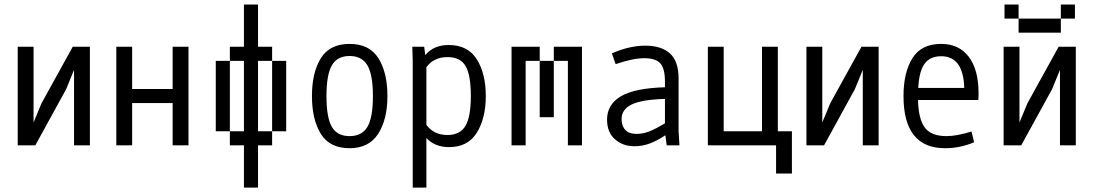

<svg xmlns="http://www.w3.org/2000/svg" viewBox="-20 -645 4852 852"><path d="M378.9 -437.5V0H308.6V-335L273.4 -249L136.7 0H58.6V-437.5H128.9V-101.6L164.1 -186.5L302.7 -437.5Z M746.1 0V-187.5H566.4V0H496.1V-437.5H566.4V-250H746.1V-437.5H816.4V0Z M1125 -62.5H1187.5V0H1125V187.5H1062.5V0H1000V-62.5H1062.5V-375H1000V-437.5H1062.5V-625H1125V-437.5H1187.5V-375H1125ZM1000 -62.5H937.5V-375H1000ZM1187.5 -375H1250V-62.5H1187.5Z M1364.3 -218.8Q1364.3 -323.2 1403.8 -386.7Q1443.4 -450.2 1531.2 -450.2Q1619.1 -450.2 1659.2 -386.7Q1699.2 -323.2 1699.2 -218.8Q1699.2 -115.2 1658.2 -51.3Q1617.2 12.7 1531.2 12.7Q1443.4 12.7 1403.8 -50.8Q1364.3 -114.3 1364.3 -218.8ZM1634.8 -218.8Q1634.8 -313.5 1610.4 -355Q1585.9 -396.5 1531.2 -396.5Q1476.6 -396.5 1452.6 -355Q1428.7 -313.5 1428.7 -218.8Q1428.7 -123 1452.6 -82Q1476.6 -41 1531.2 -41Q1585.9 -41 1610.4 -82Q1634.8 -123 1634.8 -218.8Z M2135.7 -218.8Q2135.7 -121.1 2096.2 -56.6Q2056.6 7.8 1972.7 7.8Q1910.2 7.8 1872.1 -32.2V187.5H1811.5V-375L1809.6 -437.5H1862.3L1867.2 -400.4Q1904.3 -445.3 1970.7 -445.3Q2056.6 -445.3 2096.2 -381.3Q2135.7 -317.4 2135.7 -218.8ZM2069.3 -218.8Q2069.3 -312.5 2045.9 -352.1Q2022.5 -391.6 1965.8 -391.6Q1904.3 -391.6 1872.1 -346.7V-90.8Q1905.3 -45.9 1965.8 -45.9Q2021.5 -45.9 2045.4 -86.4Q2069.3 -127 2069.3 -218.8Z M2375 -437.5V-375H2312.5V0H2250V-437.5ZM2562.5 -437.5V0H2500V-375H2437.5V-437.5ZM2375 -375H2437.5V-125H2375Z M2938.5 0 2932.6 -44.9Q2897.5 -21.5 2864.7 -8.8Q2832 3.9 2794.9 3.9Q2744.1 3.9 2709 -26.9Q2673.8 -57.6 2673.8 -114.3Q2673.8 -181.6 2735.4 -217.8Q2796.9 -253.9 2930.7 -257.8V-283.2Q2930.7 -341.8 2909.7 -364.3Q2888.7 -386.7 2838.9 -386.7Q2789.1 -386.7 2711.9 -360.4L2695.3 -408.2Q2773.4 -442.4 2842.8 -442.4Q2915 -442.4 2953.1 -407.7Q2991.2 -373 2991.2 -296.9V-62.5L2995.1 0ZM2804.7 -50.8Q2834 -50.8 2862.8 -62.5Q2891.6 -74.2 2930.7 -97.7V-206.1Q2827.1 -203.1 2782.7 -181.2Q2738.3 -159.2 2738.3 -117.2Q2738.3 -85.9 2754.9 -68.4Q2771.5 -50.8 2804.7 -50.8Z M3494.1 -62.5V125H3423.8V0H3121.1V-437.5H3191.4V-62.5H3361.3V-437.5H3431.6V-62.5Z M3878.9 -437.5V0H3808.6V-335L3773.4 -249L3636.7 0H3558.6V-437.5H3628.9V-101.6L3664.1 -186.5L3802.7 -437.5Z M4322.3 -232.4Q4322.3 -211.9 4321.3 -201.2H4053.7Q4055.7 -116.2 4084 -78.6Q4112.3 -41 4179.7 -41Q4226.6 -41 4291 -61.5L4302.7 -13.7Q4240.2 12.7 4173.8 12.7Q3989.3 12.7 3989.3 -218.8Q3989.3 -323.2 4028.8 -386.7Q4068.4 -450.2 4156.2 -450.2Q4235.4 -450.2 4278.8 -393.1Q4322.3 -335.9 4322.3 -232.4ZM4054.7 -254.9H4258.8Q4254.9 -395.5 4156.2 -395.5Q4107.4 -395.5 4083 -362.3Q4058.6 -329.1 4054.7 -254.9Z M4753.9 -437.5V0H4683.6V-335L4648.4 -249L4511.7 0H4433.6V-437.5H4503.9V-101.6L4539.1 -186.5L4677.7 -437.5ZM4437.5 -625H4500V-562.5H4437.5ZM4687.5 -625H4750V-562.5H4687.5ZM4687.5 -562.5V-500H4500V-562.5Z"/></svg>

Font: Sudo Light
Style: Regular
Weight: 300
Monospace: yes
Designer: Jens Kutilek
Foundry: Jens Kutilek
Version: Version 0.040